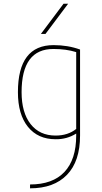

<svg xmlns="http://www.w3.org/2000/svg" viewBox="-20 -770 540 1020"><path d="M197.3 -589.8 317.4 -750H341.8L221.7 -589.8ZM384.8 -60.5Q335 -29.3 275.4 -30.3Q181.6 -30.3 128.4 -96.2Q75.2 -162.1 75.2 -280.3Q75.2 -530.3 264.6 -530.3Q340.8 -530.3 405.3 -506.8V-49.8Q405.3 86.9 335.9 158.7Q266.6 230.5 139.6 230.5V210Q259.8 210 322.3 143.6Q384.8 77.1 384.8 -49.8ZM94.7 -280.3Q94.7 -171.9 142.6 -110.8Q190.4 -49.8 275.4 -49.8Q340.8 -49.8 384.8 -85V-493.2Q331.1 -509.8 264.6 -509.8Q94.7 -510.7 94.7 -280.3Z"/></svg>

Font: Mgen+ 1mn thin
Style: Regular
Weight: 100
Designer: [Source Han Sans]
Ryoko NISHIZUKA  (kana & ideographs); Paul D. Hunt (Latin, Greek & Cyrillic); Wenlong ZHANG  (bopomofo
Version: Version 1.059.20150602